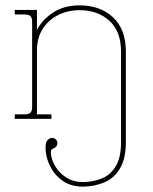

<svg xmlns="http://www.w3.org/2000/svg" viewBox="-20 -444 570 717"><path d="M35 0V-17H72Q88 -17 94 -23.5Q100 -30 100 -45V-362Q100 -377 94 -383.5Q88 -390 72 -390H35V-407H118V-332Q137 -370 178 -397Q219 -424 277 -424Q354 -424 402 -379.5Q450 -335 450 -251V87Q450 147 429 183.5Q408 220 372 236Q336 252 291 253Q247 253 217.5 233.5Q188 214 172 185.5Q156 157 152 130Q149 110 151 94.5Q153 79 166 73Q177 68 186.5 75Q196 82 194 94Q192 104 185.5 107Q179 110 174 113.5Q169 117 170 129Q172 153 187 178Q202 203 228.5 219.5Q255 236 291 236Q331 235 362.5 221.5Q394 208 413 175.5Q432 143 432 87V-251Q432 -327 388.5 -366.5Q345 -406 277 -406Q233 -406 196.5 -387.5Q160 -369 139 -335.5Q118 -302 118 -257V-17H172V0Z"/></svg>

Font: Grandiflora One
Style: Regular
Weight: 400
Designer: Haesung Cho
Foundry: JAMO
Version: Version 1.000; ttfautohint (v1.8.4.7-5d5b);gftools[0.9.28]